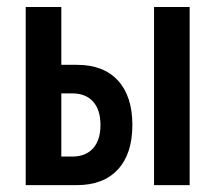

<svg xmlns="http://www.w3.org/2000/svg" viewBox="-20 -538 626 558"><path d="M151.4 0V-83H189.9Q229 -83 250.5 -106.9Q272 -130.9 272 -174.8Q272 -218.8 250.5 -242.7Q229 -266.6 189.9 -266.6H141.6V-349.6H203.6Q280.8 -349.6 322.8 -304Q364.7 -258.3 364.7 -174.8Q364.7 -91.3 322.8 -45.7Q280.8 0 203.6 0ZM54.7 0V-517.6H158.2V0ZM427.7 0V-517.6H531.2V0Z"/></svg>

Font: Cascadia Code
Style: Regular
Weight: 400
Monospace: yes
Designer: Aaron Bell
Foundry: Saja Typeworks
Version: Version 2106.017